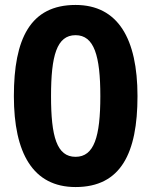

<svg xmlns="http://www.w3.org/2000/svg" viewBox="-20 -745 612 775"><path d="M535 -357C535 -589 456 -725 285 -725C102 -725 36 -588 36 -357C36 -127 113 10 285 10C468 10 535 -127 535 -357ZM186 -357C186 -520 209 -603 285 -603C360 -603 385 -520 385 -357C385 -193 360 -112 285 -112C209 -112 186 -194 186 -357Z"/></svg>

Font: Noto Kufi Arabic
Style: Bold
Weight: 700
Designer: Monotype Design Team, David Williams, Khaled Hosny
Foundry: Google LLC
Version: Version 2.109